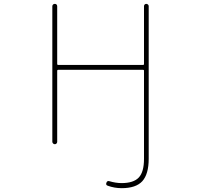

<svg xmlns="http://www.w3.org/2000/svg" viewBox="-20 -773 1040 998"><path d="M612.3 205.1Q575.2 205.1 540 192.4Q528.3 188.5 533.2 176.8Q537.1 165 548.8 168.9Q582 178.7 612.3 178.7Q673.8 178.7 701.2 149.9Q728.5 121.1 728.5 52.7V-405.3Q728.5 -410.2 723.6 -410.2H282.2Q277.3 -410.2 277.3 -405.3V-36.1Q277.3 -31.2 273.9 -27.3Q270.5 -23.4 265.1 -23.4Q259.8 -23.4 255.9 -27.3Q252 -31.2 252 -36.1V-740.2Q252 -746.1 255.9 -749.5Q259.8 -752.9 265.1 -752.9Q270.5 -752.9 273.9 -749.5Q277.3 -746.1 277.3 -740.2V-440.4Q277.3 -435.5 282.2 -435.5H723.6Q728.5 -435.5 728.5 -440.4V-741.2Q728.5 -746.1 731.9 -749.5Q735.4 -752.9 740.2 -752.9Q745.1 -752.9 749 -749.5Q752.9 -746.1 752.9 -741.2V52.7Q752.9 131.8 719.7 168.9Q686.5 205.1 612.3 205.1Z"/></svg>

Font: Rounded-X Mgen+ 2m thin
Style: Regular
Weight: 100
Designer: [Source Han Sans]
Ryoko NISHIZUKA  (kana & ideographs); Paul D. Hunt (Latin, Greek & Cyrillic); Wenlong ZHANG  (bopomofo
Version: Version 1.059.20150602